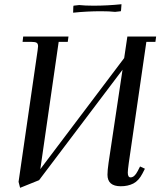

<svg xmlns="http://www.w3.org/2000/svg" viewBox="-20 -875 759 909"><path d="M67.9 -14.2 158.2 -637.2Q160.2 -650.9 160.2 -655.8Q160.2 -668.5 153.3 -672.6Q146.5 -676.8 127.9 -676.8H86.9L89.8 -702.1H304.2L300.8 -676.8H257.8L170.9 -74.2L567.9 -600.1L583 -702.1H719.2L715.8 -676.8H672.9L589.8 -104Q585 -68.8 585 -58.1Q585 -35.2 598.1 -35.2Q616.7 -35.2 631.8 -64.9L643.1 -86.9L666 -76.2L654.8 -54.2Q636.7 -19 611.1 -6.1Q585.4 6.8 551.8 6.8Q488.8 6.8 488.8 -47.9Q488.8 -68.4 494.1 -105L560.1 -544.9L165 -22L75.2 14.2ZM326.2 -814.9 327.1 -842.8 328.1 -848.1 355 -851.1Q381.8 -848.1 422.9 -848.1Q488.3 -848.1 555.2 -855L553.2 -827.1L551.8 -821.8L524.9 -818.8Q498 -821.8 458 -821.8Q392.6 -821.8 326.2 -814.9Z"/></svg>

Font: Dihjauti
Style: Bold Italic
Weight: 700
Italic angle: -9°
Designer: T. Christopher White
Version: Version 3.0.0